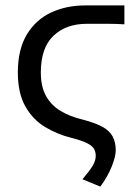

<svg xmlns="http://www.w3.org/2000/svg" viewBox="-20 -506 506 710"><path d="M351 184 285 157Q312 125 323 106.5Q334 88 334 70Q334 56 328 45Q322 34 303 24Q284 14 245 4Q192 -9 146.5 -36.5Q101 -64 73.5 -113Q46 -162 46 -238Q46 -323 79 -378Q112 -433 168.5 -459.5Q225 -486 296 -486H440V-416Q412 -418 376 -418Q340 -418 301 -418Q224 -418 177.5 -373.5Q131 -329 131 -238Q131 -185 150.5 -150.5Q170 -116 204.5 -95.5Q239 -75 285 -64Q331 -52 358 -37.5Q385 -23 396.5 -1.5Q408 20 408 50Q408 72 393.5 109Q379 146 351 184Z"/></svg>

Font: Source Sans 3
Style: Regular
Weight: 400
Designer: Paul D. Hunt
Foundry: Adobe
Version: Version 3.046;hotconv 1.0.118;makeotfexe 2.5.65603